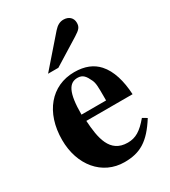

<svg xmlns="http://www.w3.org/2000/svg" viewBox="-179 -803 803 906"><g transform="rotate(-30 222.0 -349.5)"><path d="M298 -282H164C164 -402 188 -442 234 -442C263 -442 275 -425 289 -395C298 -376 298 -355 298 -303ZM403 -126C362 -77 331 -58 288 -58C190 -58 175 -150 169 -245H421C417 -319 399 -382 362 -423C333 -455 292 -473 234 -473C109 -473 25 -373 25 -224C25 -87 108 14 229 14C314 14 367 -17 427 -112ZM124 -528H180L322 -616C354 -636 362 -646 362 -669C362 -695 343 -713 314 -713C294 -713 278 -704 261 -685Z"/></g></svg>

Font: XITS
Style: Bold
Weight: 700
Designer: MicroPress Inc., with final additions and corrections provided by Coen Hoffman, Elsevier (retired)
Version: Version 1.302